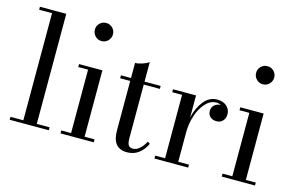

<svg xmlns="http://www.w3.org/2000/svg" viewBox="-95 -992 1895 1231"><g transform="rotate(15 853.0 -376.5)"><path d="M36.6 -19.5H122.1V-730.5H36.6V-750H211.4V-19.5H296.4V0H36.6Z M432.1 -657.5Q414.6 -675.3 414.6 -700.2Q414.6 -725.1 432.1 -742.4Q449.7 -759.8 474.6 -759.8Q499.5 -759.8 517.1 -742.4Q534.7 -725.1 534.7 -700.2Q534.7 -675.3 517.1 -657.5Q499.5 -639.6 474.6 -639.6Q449.7 -639.6 432.1 -657.5ZM374 -19.5H439V-440.4H374V-460H528.8V-19.5H594.7V0H374Z M944.8 -83.5Q900.9 6.8 815.9 6.8Q718.8 6.8 718.8 -111.3V-440.4H651.9V-460H718.8V-560.1Q740.2 -560.1 766.6 -569.1Q793 -578.1 808.6 -589.8V-460H915.5V-440.4H808.6V-87.9Q808.6 -51.8 817.4 -38.6Q826.2 -25.4 848.1 -25.4Q870.6 -25.4 892.3 -45.2Q914.1 -64.9 928.7 -94.2Z M997.6 -19.5H1063V-440.4H997.6V-460H1150.4V-314Q1166.5 -382.3 1202.1 -426Q1237.8 -469.7 1290 -469.7Q1330.1 -469.7 1353.3 -447.8Q1376.5 -425.8 1376.5 -395Q1376.5 -368.7 1360.8 -351.3Q1345.2 -334 1319.3 -334Q1293 -334 1277.1 -348.6Q1261.2 -363.3 1261.2 -386.2Q1261.2 -412.6 1278.6 -427.2Q1295.9 -441.9 1319.3 -441.9Q1320.3 -441.9 1321.5 -441.7Q1322.8 -441.4 1323.2 -441.4Q1305.2 -449.7 1288.1 -449.7Q1249.5 -449.7 1217.3 -414.6Q1185.1 -379.4 1167.7 -325.4Q1150.4 -271.5 1150.4 -214.4V-19.5H1221.7V0H997.6Z M1502.4 -657.5Q1484.9 -675.3 1484.9 -700.2Q1484.9 -725.1 1502.4 -742.4Q1520 -759.8 1544.9 -759.8Q1569.8 -759.8 1587.4 -742.4Q1605 -725.1 1605 -700.2Q1605 -675.3 1587.4 -657.5Q1569.8 -639.6 1544.9 -639.6Q1520 -639.6 1502.4 -657.5ZM1444.3 -19.5H1509.3V-440.4H1444.3V-460H1599.1V-19.5H1665V0H1444.3Z"/></g></svg>

Font: Bodoni* 11pt
Style: Regular
Weight: 400
Version: Version 2.3